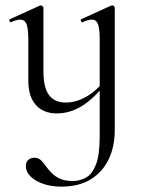

<svg xmlns="http://www.w3.org/2000/svg" viewBox="-20 -415 525 716"><path d="M142 -386.8V-148.2Q142 -88.6 162.7 -60.6Q183.4 -32.6 225.4 -32.6Q264.2 -32.6 303.3 -55.3Q342.4 -78 371 -117.4L376 -106.2Q330 -46.8 285.1 -19.4Q240.2 8 192.2 8Q142 8 113.8 -23.4Q85.6 -54.8 85.6 -114.6V-268Q85.6 -307.4 79 -324.6Q72.4 -341.8 55.6 -341.8Q41.2 -341.8 21.6 -332.4Q17.6 -330.6 15.6 -336.6Q13.6 -342.6 17.2 -343.6L128.2 -394Q130.2 -395 131.4 -395Q134 -395 138 -392.5Q142 -390 142 -386.8ZM408 -386.8V70Q408 131 385.5 178.5Q363 226 318.8 253.5Q274.6 281 208.4 281Q171.8 281 142.1 270.9Q112.4 260.8 94.5 243.6Q76.6 226.4 76.6 204.2Q76.6 188 86.2 180.6Q95.8 173.2 108.6 173.2Q122.8 173.2 132.3 182.1Q141.8 191 150.6 203.8Q159.4 216.6 171.8 229.4Q184.2 242.2 202.9 251.1Q221.6 260 251.4 260Q278 260 300.9 247.2Q323.8 234.4 337.8 198.4Q351.8 162.4 351.8 94V-268Q351.8 -307.4 345.5 -324.6Q339.2 -341.8 322.4 -341.8Q308.2 -341.8 288.6 -332.4Q284.6 -330.6 282.1 -336.6Q279.6 -342.6 283.4 -343.6L394.2 -394Q397.2 -395 398.4 -395Q401 -395 404.5 -392.5Q408 -390 408 -386.8Z"/></svg>

Font: Cormorant Infant Light
Style: Regular
Weight: 300
Designer: Christian Thalmann (Catharsis Fonts)
Foundry: Catharsis Fonts
Version: Version 4.001